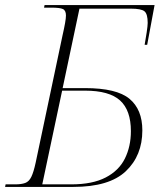

<svg xmlns="http://www.w3.org/2000/svg" viewBox="-39 -734 627 754"><path d="M-19 0 -17 -10H21Q45 -10 60 -15.5Q75 -21 84 -39.5Q93 -58 101 -95L207 -597Q213 -623 216.5 -643Q220 -663 220 -673Q220 -693 208 -698.5Q196 -704 163 -704H134L136 -714H568L539 -558H529Q533 -580 537 -606.5Q541 -633 541 -644Q541 -679 528.5 -689.5Q516 -700 475 -700H273L207 -388H295Q419 -388 469.5 -346Q520 -304 520 -222Q520 -123 455 -61.5Q390 0 249 0ZM241 -10Q324 -10 376 -37Q428 -64 451.5 -111.5Q475 -159 475 -219Q475 -301 432.5 -339.5Q390 -378 295 -378H205L127 -10Z"/></svg>

Font: Noto Serif Display ExtraLight
Style: Italic
Weight: 200
Italic angle: -12°
Designer: Monotype Design Team
Foundry: Monotype Imaging Inc.
Version: Version 2.009